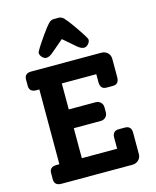

<svg xmlns="http://www.w3.org/2000/svg" viewBox="-139 -1063 937 1156"><g transform="rotate(-15 329.5 -485.0)"><path d="M207 -756Q193 -756 181 -769Q169 -782 169 -796Q169 -808 231 -896Q263 -941 277.5 -955.5Q292 -970 310 -970H339Q357 -970 371.5 -955.5Q386 -941 418 -896Q480 -808 480 -796Q480 -782 468 -769Q456 -756 442 -756Q423 -756 399 -777L325 -841L250 -777Q226 -756 207 -756ZM554 -228Q594 -228 594 -185V-52Q594 -30 578.5 -15Q563 0 540 0H98Q54 0 54 -39V-78Q54 -117 98 -117H116V-583H98Q54 -583 54 -622V-661Q54 -700 97 -700H534Q557 -700 572.5 -685Q588 -670 588 -647V-533Q588 -489 549 -489H510Q471 -489 471 -533V-583H256V-421H423Q442 -421 454.5 -408.5Q467 -396 467 -378V-347Q467 -328 454.5 -316Q442 -304 423 -304H256V-117H476V-185Q476 -228 516 -228Z"/></g></svg>

Font: Solway
Style: Bold
Weight: 700
Designer: Mariya V. Pigoulevskaya
Foundry: The Northern Block Ltd.
Version: Version 1.000;hotconv 1.0.109;makeotfexe 2.5.65596